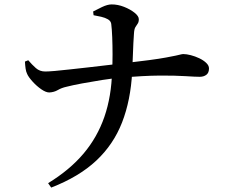

<svg xmlns="http://www.w3.org/2000/svg" viewBox="-20 -795 1040 870"><path d="M198 35Q296 -25 358.5 -99Q421 -173 453 -265.5Q485 -358 488 -473Q490 -507 490 -548Q490 -589 488.5 -626.5Q487 -664 484 -687Q482 -700 469 -707.5Q456 -715 438.5 -719Q421 -723 404 -726L402 -743Q417 -751 442 -763Q467 -775 486 -775Q514 -775 542 -764Q570 -753 589.5 -737.5Q609 -722 609 -708Q609 -695 604 -688Q599 -681 593.5 -672Q588 -663 587 -642Q584 -601 582.5 -554Q581 -507 579 -469Q572 -340 533 -240Q494 -140 416 -67Q338 6 212 55ZM203 -376Q188 -376 167 -390.5Q146 -405 127.5 -425.5Q109 -446 103 -460Q98 -470 96 -484Q94 -498 93 -516L108 -522Q125 -502 142.5 -486.5Q160 -471 185 -471Q199 -471 228.5 -473.5Q258 -476 297 -480.5Q336 -485 378 -489.5Q420 -494 459.5 -499Q499 -504 529 -507Q606 -516 655 -522.5Q704 -529 733 -534.5Q762 -540 776.5 -543Q791 -546 798 -548Q805 -550 811 -550Q825 -550 844.5 -545Q864 -540 883 -531Q902 -522 914.5 -510Q927 -498 927 -485Q927 -465 915 -456Q903 -447 885 -447Q865 -447 819 -450Q773 -453 701.5 -452.5Q630 -452 530 -443Q490 -440 442.5 -432.5Q395 -425 352 -417Q309 -409 282 -402Q259 -397 242 -387Q225 -377 203 -376Z"/></svg>

Font: Noto Serif JP ExtraLight SemiBold
Style: Regular
Weight: 600
Version: Version 2.003-H1;hotconv 1.1.1;makeotfexe 2.6.0